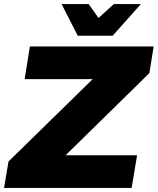

<svg xmlns="http://www.w3.org/2000/svg" viewBox="-43 -931 781 951"><path d="M718 -701H105L79 -539H416L-1 -131L-23 0H609L636 -162H282L697 -569ZM521 -911 445 -842 396 -911H262L342 -754H515L655 -911Z"/></svg>

Font: Argentum Sans ExtraBold
Style: Italic
Weight: 800
Italic angle: -11.3°
Designer: Julieta Ulanovsky
Foundry: Julieta Ulanovsky
Version: Version 5.001;February 15, 2019;FontCreator 11.5.0.2425 64-b